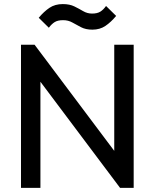

<svg xmlns="http://www.w3.org/2000/svg" viewBox="-20 -911 750 931"><path d="M81.8 0V-694H147.8L176 -584.5V0ZM562.2 0 135.5 -568.5 147.8 -694 574.5 -125.5ZM562.2 0 534 -102.8V-694H628.2V0ZM428 -767.2Q395.8 -767.2 373.1 -779Q350.5 -790.8 330.6 -802Q310.8 -813.2 286 -813.2Q260.2 -813.2 245.2 -803.9Q230.2 -794.5 216.8 -776.5L167.8 -824.8Q193 -855 219.9 -873.1Q246.8 -891.2 284.5 -891.2Q317.5 -891.2 340.4 -880Q363.2 -868.8 383.2 -857Q403.2 -845.2 426.5 -845.2Q451.8 -845.2 466.6 -854.6Q481.5 -864 494.2 -882L543.2 -833.8Q518 -803.5 491.2 -785.4Q464.5 -767.2 428 -767.2Z"/></svg>

Font: Outfit Thin
Style: Regular
Weight: 100
Designer: Rodrigo Fuenzalida
Foundry: fragTYPE
Version: Version 1.000